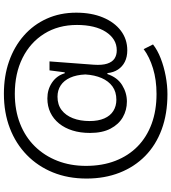

<svg xmlns="http://www.w3.org/2000/svg" viewBox="33 -811 879 985"><g transform="rotate(-90 472.5 -318.5)"><path d="M482 101Q381 101 301 71.5Q221 42 165 -13Q109 -68 79 -144.5Q49 -221 49 -314Q49 -409 80.5 -486.5Q112 -564 170 -620.5Q228 -677 307.5 -707.5Q387 -738 484 -738Q575 -738 650.5 -711.5Q726 -685 782 -636Q838 -587 869 -518.5Q900 -450 900 -367Q900 -289 875.5 -230Q851 -171 807.5 -138Q764 -105 707 -105Q673 -105 648 -117.5Q623 -130 608 -153Q593 -176 590 -207H585Q568 -156 528.5 -131.5Q489 -107 444 -107Q400 -107 363.5 -128Q327 -149 305 -191Q283 -233 283 -296Q283 -346 295.5 -386Q308 -426 331.5 -455Q355 -484 387.5 -499.5Q420 -515 460 -515Q506 -515 541.5 -491Q577 -467 589 -426H594L604 -504H650L633 -277Q630 -234 638.5 -208Q647 -182 664.5 -170.5Q682 -159 707 -159Q737 -159 760.5 -173.5Q784 -188 801.5 -215Q819 -242 828 -279.5Q837 -317 837 -363Q837 -459 792 -531Q747 -603 667.5 -642.5Q588 -682 484 -682Q399 -682 330.5 -655Q262 -628 214 -579Q166 -530 140 -463.5Q114 -397 114 -317Q114 -233 140 -166Q166 -99 214 -52Q262 -5 330 20Q398 45 483 45Q555 45 614 27Q673 9 713 -21L737 27Q708 50 665.5 66.5Q623 83 575 92Q527 101 482 101ZM453 -161Q494 -161 521.5 -181Q549 -201 564.5 -236.5Q580 -272 583 -320Q581 -366 566.5 -398Q552 -430 527 -446.5Q502 -463 469 -463Q428 -463 400.5 -442Q373 -421 358.5 -384Q344 -347 344 -298Q344 -254 357.5 -223Q371 -192 396 -176.5Q421 -161 453 -161Z"/></g></svg>

Font: Mona Sans SemiExpanded
Style: Regular
Weight: 400
Width: 6
Designer: Deni Anggara
Foundry: GitHub
Version: Version 2.000